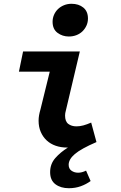

<svg xmlns="http://www.w3.org/2000/svg" viewBox="-20 -768 640 1015"><path d="M344 227Q301 227 273 206Q245 185 245 142Q245 99 272 68Q299 37 339 12H334Q302 12 274.5 2.5Q247 -7 227 -25.5Q207 -44 195.5 -70.5Q184 -97 184 -130Q184 -144 186.5 -158.5Q189 -173 194 -190L243 -389H80L102 -496H402L328 -183Q326 -176 325 -170Q324 -164 324 -157Q324 -126 341 -113Q358 -100 384 -100Q402 -100 420.5 -105Q439 -110 462 -120L490 -17Q409 18 376 46Q343 74 343 103Q343 124 358 134.5Q373 145 393 145Q413 145 435 134L459 189Q436 206 407 216.5Q378 227 344 227ZM344 -575Q310 -575 284 -594.5Q258 -614 258 -653Q258 -672 265.5 -689.5Q273 -707 286.5 -720Q300 -733 318.5 -740.5Q337 -748 358 -748Q396 -748 420.5 -728Q445 -708 445 -670Q445 -650 437 -632.5Q429 -615 415.5 -602Q402 -589 383.5 -582Q365 -575 344 -575Z"/></svg>

Font: Source Code Pro
Style: Bold Italic
Weight: 700
Italic angle: -11°
Monospace: yes
Designer: Paul D. Hunt, Teo Tuominen
Foundry: Adobe Systems Incorporated
Version: Version 1.050;PS 1.000;hotconv 16.6.51;makeotf.lib2.5.65220